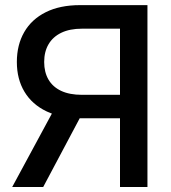

<svg xmlns="http://www.w3.org/2000/svg" viewBox="-20 -748 683 768"><path d="M569.8 0H460V-633.3H308.6Q258.8 -633.3 225.1 -616.9Q191.4 -600.6 174.1 -570.8Q156.7 -541 156.7 -500Q156.7 -459.5 173.8 -429.9Q190.9 -400.4 224.6 -384.5Q258.3 -368.7 307.6 -368.7H506.8V-274.9H304.7Q224.1 -274.9 166.3 -302.5Q108.4 -330.1 77.9 -380.9Q47.4 -431.6 47.4 -500Q47.4 -568.4 76.9 -619.6Q106.4 -670.9 163.1 -699.2Q219.7 -727.5 300.3 -727.5H569.8ZM152.8 0H28.8L206.1 -328.1H327.1Z"/></svg>

Font: Inter 24pt Medium
Style: Regular
Weight: 500
Designer: Rasmus Andersson
Foundry: rsms
Version: Version 4.001;git-66647c0bb